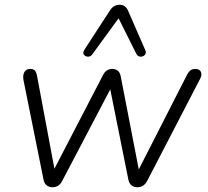

<svg xmlns="http://www.w3.org/2000/svg" viewBox="-20 -782 875 808"><path d="M200 6Q187 6 176.5 -2Q166 -10 163 -27L79 -444Q75 -465 82.5 -478.5Q90 -492 107 -492Q121 -492 127 -485Q133 -478 136 -462L209 -72L414 -467Q427 -492 453 -492Q466 -492 475.5 -484.5Q485 -477 488 -461L564 -69L768 -469Q780 -492 801 -492Q820 -492 825.5 -479.5Q831 -467 822 -450L599 -20Q585 6 558 6Q527 6 520 -27L444 -406L242 -21Q229 6 200 6ZM591 -572Q597 -559 589.5 -551Q582 -543 571 -543.5Q560 -544 554 -555L479 -705L369 -554Q361 -543 350 -543.5Q339 -544 333 -552Q327 -560 336 -574L442 -737Q451 -751 461.5 -756.5Q472 -762 484 -762Q508 -762 519 -737Z"/></svg>

Font: Nunito Light
Style: Italic
Weight: 300
Italic angle: -9°
Designer: Vernon Adams
Foundry: Vernon Adams
Version: Version 3.601; ttfautohint (v1.8.2.53-6de2)